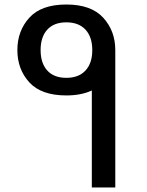

<svg xmlns="http://www.w3.org/2000/svg" viewBox="-20 -795 653 851"><path d="M274 -372Q340 -372 387 -394V36H491V-573Q491 -658 437.5 -716.5Q384 -775 274 -775Q163 -775 110 -716.5Q57 -658 57 -573Q57 -488 110 -430Q163 -372 274 -372ZM274 -450Q219 -450 189.5 -482.5Q160 -515 160 -573Q160 -631 189.5 -663.5Q219 -696 274 -696Q329 -696 359 -663.5Q389 -631 389 -573Q389 -515 359 -482.5Q329 -450 274 -450Z"/></svg>

Font: Glegoo
Style: Bold
Weight: 700
Version: Version 2.0.1; ttfautohint (v0.9) -r 48 -G 60